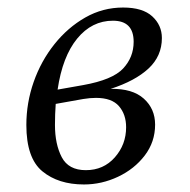

<svg xmlns="http://www.w3.org/2000/svg" viewBox="-20 -480 505 510"><path d="M392 -149Q392 -103 364.5 -67Q337 -31 293.5 -10.5Q250 10 203 10Q135 10 92.5 -25Q50 -60 50 -148Q50 -207 69.5 -262.5Q89 -318 124.5 -362.5Q160 -407 206.5 -433.5Q253 -460 307 -460Q359 -460 384.5 -436.5Q410 -413 410 -379Q410 -331 374.5 -298Q339 -265 274 -244Q332 -245 362 -218Q392 -191 392 -149ZM280 -425Q224 -425 185 -377.5Q146 -330 133 -242L201 -254Q279 -268 307 -298Q335 -328 335 -369Q335 -425 280 -425ZM208 -28Q255 -28 285 -62Q315 -96 315 -142Q315 -176 296 -198Q277 -220 235 -220Q219 -220 201 -217L128 -204Q126 -177 126 -148Q126 -97 144 -62.5Q162 -28 208 -28Z"/></svg>

Font: Spectral
Style: Italic
Weight: 400
Italic angle: -10°
Designer: Jean-Baptiste Levee
Foundry: Production Type
Version: Version 2.001